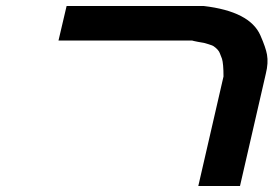

<svg xmlns="http://www.w3.org/2000/svg" viewBox="-20 -620 912 640"><path d="M725 -365Q725 -407 720 -424Q720 -425 713 -442Q709 -454 692 -466Q690 -468 675.5 -472.5Q661 -477 660 -477Q658 -477 640 -480.5Q622 -484 620 -485H175L202 -600H659Q813 -582 848 -502Q866 -461 870 -438Q875 -410 866 -374L780 0H641Z"/></svg>

Font: Miedinger
Style: Bold-Italic
Weight: 700
Italic angle: -13°
Version: Version 001.000